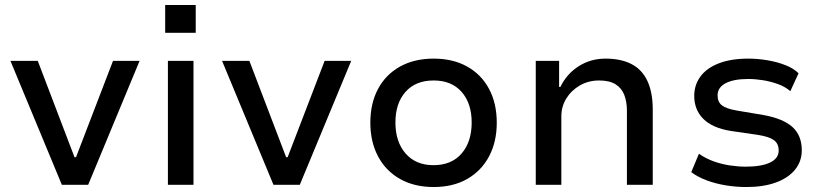

<svg xmlns="http://www.w3.org/2000/svg" viewBox="-20 -744 3307 773"><path d="M229 0 22 -499H132L280 -111H286L435 -499H542L335 0Z M645 -612V-724H768V-612ZM656 0V-499H759V0Z M1081 0 874 -499H984L1132 -111H1138L1287 -499H1394L1187 0Z M1726 9Q1648 9 1590.5 -23.5Q1533 -56 1502 -114.5Q1471 -173 1471 -250Q1471 -328 1502 -386Q1533 -444 1590.5 -476Q1648 -508 1726 -508Q1804 -508 1861 -476Q1918 -444 1949 -386Q1980 -328 1980 -250Q1980 -173 1949 -114.5Q1918 -56 1861 -23.5Q1804 9 1726 9ZM1725 -79Q1798 -79 1838.5 -126Q1879 -173 1879 -251Q1879 -328 1838.5 -374Q1798 -420 1726 -420Q1653 -420 1612.5 -374Q1572 -328 1572 -251Q1572 -173 1613 -126Q1654 -79 1725 -79Z M2137 0V-499H2231V-394H2236Q2262 -447 2310 -477.5Q2358 -508 2418 -508Q2480 -508 2522.5 -486Q2565 -464 2586.5 -418Q2608 -372 2608 -303V0H2504V-298Q2504 -334 2493.5 -361.5Q2483 -389 2458.5 -404.5Q2434 -420 2392 -420Q2349 -420 2314.5 -400Q2280 -380 2260 -347.5Q2240 -315 2240 -276V0Z M2985 9Q2942 9 2900.5 2Q2859 -5 2823.5 -18.5Q2788 -32 2763 -51L2794 -125Q2821 -106 2853 -94.5Q2885 -83 2918.5 -78Q2952 -73 2982 -73Q3045 -73 3080 -89.5Q3115 -106 3115 -138Q3115 -166 3095.5 -180Q3076 -194 3031 -201L2921 -217Q2848 -229 2811.5 -265.5Q2775 -302 2775 -358Q2775 -402 2800 -436Q2825 -470 2874 -489Q2923 -508 2993 -508Q3030 -508 3069 -501.5Q3108 -495 3141.5 -482Q3175 -469 3195 -449L3162 -377Q3141 -395 3112 -405.5Q3083 -416 3052 -421Q3021 -426 2992 -426Q2934 -426 2901.5 -409Q2869 -392 2869 -360Q2869 -333 2887 -319.5Q2905 -306 2946 -299L3053 -281Q3132 -267 3170 -233Q3208 -199 3208 -139Q3208 -94 3180.5 -60.5Q3153 -27 3103 -9Q3053 9 2985 9Z"/></svg>

Font: Nunito Sans 12pt ExtraLight 6pt Medium
Style: Regular
Weight: 500
Version: Version 3.101;gftools[0.9.27]